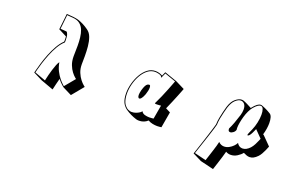

<svg xmlns="http://www.w3.org/2000/svg" viewBox="-108 -1248 3216 2028"><g transform="rotate(20 1500.0 -234.0)"><path d="M589 1Q589 1 567.5 -17Q546 -35 519 -69Q510 -37 503 -7Q496 23 491.5 42Q487 61 487 61L344 9L244 -41Q244 -41 252 -72.5Q260 -104 275 -154.5Q290 -205 312.5 -262Q335 -319 364.5 -370.5Q394 -422 429 -455Q430 -462 430 -468Q430 -474 430 -480Q430 -490 429.5 -498.5Q429 -507 428 -514L336 -561L356 -740L432 -734Q445 -733 462 -729.5Q479 -726 487 -724Q519 -714 550 -698Q581 -682 610 -661Q645 -637 661 -592.5Q677 -548 682 -494.5Q687 -441 687 -388Q687 -363 686.5 -339.5Q686 -316 686 -295Q686 -243 703 -202.5Q720 -162 741.5 -135Q763 -108 780 -94Q797 -80 797 -80L689 51ZM682 -127Q682 -127 666 -140.5Q650 -154 629 -181Q608 -208 592 -249Q576 -290 576 -345Q576 -371 577 -401Q578 -431 578 -462Q578 -509 573 -554Q568 -599 553.5 -636Q539 -673 509.5 -696.5Q480 -720 431 -724L364 -729L347 -570L414 -565Q423 -564 431.5 -541Q440 -518 440 -476Q440 -470 440 -463.5Q440 -457 439 -450Q403 -418 374 -368Q345 -318 323 -262.5Q301 -207 285.5 -157.5Q270 -108 262.5 -77Q255 -46 255 -46L379 -1Q379 -1 383 -20Q387 -39 394.5 -68.5Q402 -98 412 -130.5Q422 -163 433 -191Q444 -219 456 -234Q465 -181 486 -140Q507 -99 530.5 -70.5Q554 -42 570.5 -27Q587 -12 587 -12Z M1704 43Q1695 44 1683 45.5Q1671 47 1657 47Q1632 47 1604.5 41.5Q1577 36 1553 22Q1545 30 1533 37.5Q1521 45 1502 52Q1493 55 1481.5 57Q1470 59 1457 59Q1438 59 1425 55Q1390 44 1360 29.5Q1330 15 1299 -6Q1281 -18 1263 -42Q1245 -66 1236 -106Q1230 -136 1230 -169Q1230 -223 1245.5 -280Q1261 -337 1289 -385.5Q1317 -434 1356.5 -464Q1396 -494 1444 -494Q1454 -494 1463 -492.5Q1472 -491 1482 -489Q1498 -485 1511 -478.5Q1524 -472 1524 -472L1544 -517L1687 -467L1787 -417Q1787 -417 1778 -393Q1769 -369 1753.5 -331Q1738 -293 1719.5 -248.5Q1701 -204 1682 -162L1735 -135ZM1622 -170Q1622 -170 1606 -168.5Q1590 -167 1575 -167Q1553 -167 1553 -172V-173Q1574 -215 1595.5 -264.5Q1617 -314 1634.5 -358.5Q1652 -403 1663 -432Q1674 -461 1674 -461L1549 -505L1523 -447Q1523 -447 1517 -459.5Q1511 -472 1480 -479Q1471 -481 1462 -482.5Q1453 -484 1444 -484Q1398 -484 1360.5 -455Q1323 -426 1296 -379Q1269 -332 1254.5 -277Q1240 -222 1240 -170Q1240 -137 1246 -108Q1255 -66 1274 -42.5Q1293 -19 1313.5 -10Q1334 -1 1347 -1H1354Q1377 -1 1399 -9Q1421 -17 1437.5 -28Q1454 -39 1458 -48Q1470 -25 1496.5 -18Q1523 -11 1547 -11Q1567 -11 1581 -13Q1595 -15 1595 -15ZM1378 -162Q1373 -163 1367.5 -171Q1362 -179 1362 -198Q1362 -207 1364 -220Q1366 -233 1370 -250Q1381 -288 1391 -306Q1401 -324 1411 -329.5Q1421 -335 1429 -335H1432Q1445 -335 1445 -305Q1445 -275 1429 -228Q1425 -216 1417 -200.5Q1409 -185 1399.5 -173.5Q1390 -162 1380 -162Z M2118 186Q2118 186 2125.5 164Q2133 142 2145 105.5Q2157 69 2171 26.5Q2185 -16 2198 -58Q2211 -100 2221.5 -133Q2232 -166 2236 -183Q2237 -219 2244 -257.5Q2251 -296 2260 -331.5Q2269 -367 2276 -392Q2296 -459 2333.5 -490Q2371 -521 2403 -521Q2414 -521 2423 -518Q2441 -512 2468.5 -498.5Q2496 -485 2521 -471Q2550 -508 2571.5 -523.5Q2593 -539 2610 -539Q2618 -539 2625 -536Q2648 -528 2676 -514.5Q2704 -501 2729 -485Q2745 -475 2752.5 -448.5Q2760 -422 2760 -386Q2760 -356 2754.5 -321.5Q2749 -287 2739 -254L2747 -250L2842 -154Q2842 -154 2836.5 -140Q2831 -126 2821.5 -104.5Q2812 -83 2799.5 -61.5Q2787 -40 2773 -25Q2749 0 2727.5 10.5Q2706 21 2685 21Q2668 21 2650.5 14.5Q2633 8 2615 -1Q2596 24 2561.5 45.5Q2527 67 2489 67Q2475 67 2461.5 63.5Q2448 60 2435 52Q2428 80 2416.5 117.5Q2405 155 2393.5 190.5Q2382 226 2374.5 249Q2367 272 2367 272L2218 236ZM2651 -281Q2651 -281 2645 -267Q2639 -253 2630 -234.5Q2621 -216 2610.5 -202Q2600 -188 2591 -188Q2588 -188 2586 -189Q2586 -189 2585.5 -189.5Q2585 -190 2585 -191Q2585 -199 2594.5 -221Q2604 -243 2614 -265Q2631 -304 2641.5 -352.5Q2652 -401 2652 -442Q2652 -480 2642.5 -504.5Q2633 -529 2612 -529Q2599 -529 2581 -517Q2563 -505 2540 -478Q2522 -457 2506.5 -424.5Q2491 -392 2480.5 -355Q2470 -318 2464 -284Q2458 -250 2458 -226Q2458 -220 2458.5 -215Q2459 -210 2460 -205Q2456 -185 2438 -170.5Q2420 -156 2403 -156Q2393 -156 2386.5 -162.5Q2380 -169 2380 -184V-190Q2396 -221 2413 -267Q2430 -313 2446 -365Q2456 -399 2456 -429Q2456 -468 2439 -488.5Q2422 -509 2397 -509Q2369 -509 2337.5 -480Q2306 -451 2286 -389Q2279 -364 2270 -329Q2261 -294 2254 -256Q2247 -218 2246 -182Q2242 -165 2232 -132Q2222 -99 2208.5 -58.5Q2195 -18 2181.5 23.5Q2168 65 2156 100Q2144 135 2137 156.5Q2130 178 2130 178L2261 210Q2261 210 2266.5 193Q2272 176 2281 148.5Q2290 121 2300 89.5Q2310 58 2318.5 29Q2327 0 2331 -20Q2345 -5 2361.5 1.5Q2378 8 2394 8Q2422 8 2448 -6Q2474 -20 2493.5 -40Q2513 -60 2521 -78Q2544 -39 2584 -39Q2626 -39 2666 -82Q2684 -102 2698.5 -130Q2713 -158 2721.5 -179.5Q2730 -201 2730 -201Z"/></g></svg>

Font: Rampart One
Style: Regular
Weight: 400
Designer: Fontworks Inc.
Foundry: Fontworks Inc.
Version: Version 1.100